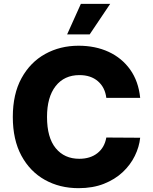

<svg xmlns="http://www.w3.org/2000/svg" viewBox="-20 -977 800 1007"><path d="M715.2 -463.8H537.6Q530.9 -518.5 493.8 -550.8Q456.7 -583.1 396.7 -583.1Q317.1 -583.1 271.8 -525.4Q226.6 -467.7 226.6 -363.6Q226.6 -255.3 272.2 -199.8Q317.8 -144.2 395.6 -144.2Q453.5 -144.2 490.9 -173.7Q528.4 -203.1 537.6 -255.7L715.2 -254.6Q710.2 -206.3 687.1 -159.3Q664.1 -112.2 623.4 -74Q582.7 -35.9 524.9 -13Q467 9.9 392 9.9Q293.3 9.9 215.4 -33.6Q137.4 -77.1 92.3 -160.5Q47.2 -244 47.2 -363.6Q47.2 -484 93 -567.3Q138.8 -650.6 217 -693.9Q295.1 -737.2 392 -737.2Q480.1 -737.2 549.7 -705.1Q619.3 -672.9 662.8 -611.9Q706.3 -550.8 715.2 -463.8ZM332 -796.5 404.1 -956.7H557.9L450.3 -796.5Z"/></svg>

Font: Inter UI Extra Bold
Style: Regular
Weight: 800
Designer: Rasmus Andersson
Foundry: rsms
Version: 3.2;8d6f07862